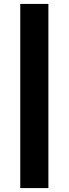

<svg xmlns="http://www.w3.org/2000/svg" viewBox="-20 -762 349 976"><path d="M83 194V-742H226V194Z"/></svg>

Font: Montserrat Z
Style: Bold
Weight: 700
Designer: Julieta Ulanovsky
Foundry: Julieta Ulanovsky
Version: Version 8.000